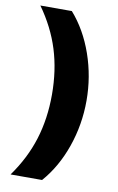

<svg xmlns="http://www.w3.org/2000/svg" viewBox="-96 -822 607 985"><g transform="rotate(10 207.0 -330.0)"><path d="M196 110H32Q103 11 136.5 -96.5Q170 -204 170 -330Q170 -456 136.5 -563.5Q103 -671 32 -770H196Q269 -687 309.5 -571Q350 -455 350 -330Q350 -205 309.5 -89Q269 27 196 110Z"/></g></svg>

Font: M PLUS 1 Thin Black
Style: Regular
Weight: 900
Version: Version 1.001